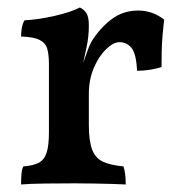

<svg xmlns="http://www.w3.org/2000/svg" viewBox="-20 -487 476 510"><path d="M216 -155Q216 -112 225 -89Q234 -66 254.5 -57Q275 -48 308 -45Q311 -36 312.5 -24Q314 -12 314 3Q298 2 276 1.5Q254 1 229 0.5Q204 0 179 0Q141 0 100 0.5Q59 1 36 3Q36 -13 37 -25Q38 -37 42 -45Q69 -47 83.5 -55Q98 -63 104 -82Q110 -101 110 -136V-227H216ZM216 -293V-212H110V-323L216 -420Q216 -389 210 -362Q204 -335 198 -306ZM194 -300Q204 -327 210.5 -346.5Q217 -366 224 -378Q246 -413 276.5 -436Q307 -459 347 -459Q385 -459 416 -435Q414 -418 412 -395.5Q410 -373 409.5 -350.5Q409 -328 409 -309Q398 -305 380 -302Q362 -299 344 -299Q342 -344 329.5 -359.5Q317 -375 297 -375Q281 -375 261.5 -356Q242 -337 229 -306Q216 -275 216 -238ZM110 -212V-316Q110 -342 105.5 -357.5Q101 -373 85 -381Q69 -389 36 -390Q36 -402 38 -413Q40 -424 45 -433Q83 -435 126 -445Q169 -455 192 -467Q202 -463 209 -453Q216 -443 216 -420Z"/></svg>

Font: Vollkorn Medium
Style: Regular
Weight: 500
Designer: Friedrich Althausen
Foundry: Friedrich Althausen
Version: Version 5.000